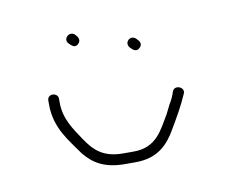

<svg xmlns="http://www.w3.org/2000/svg" viewBox="-44 -415 448 372"><g transform="rotate(-10 180.5 -229.5)"><path d="M50 -243V-235C50 -188 76 -160 96 -131C114 -109 136 -96 175 -96H196C240 -96 261 -119 277 -147C290 -169 301 -188 311 -211C316 -223 296 -231 291 -219C288 -210 285 -203 280 -195L271 -177C254 -149 241 -117 196 -117H175C135 -117 118 -135 102 -159C89 -179 71 -202 71 -235V-243C71 -249 66 -253 60 -253C54 -253 50 -249 50 -243ZM224 -316C229 -311 235 -306 242 -313C249 -320 244 -326 239 -331C228 -342 213 -327 224 -316ZM108 -345C113 -340 119 -334 126 -341C133 -348 128 -355 123 -360C113 -369 98 -355 108 -345Z"/></g></svg>

Font: Be Happy
Style: Regular
Weight: 500
Designer: Mew Too
Foundry: Cannot Into Space Fonts
Version: Version 0.9977